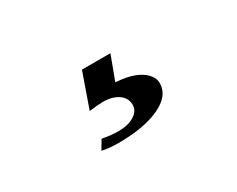

<svg xmlns="http://www.w3.org/2000/svg" viewBox="-47 -163 694 562"><g transform="rotate(-30 300.0 118.0)"><path d="M213.4 236.8Q203.4 236.4 193.6 234.7Q183.8 233 176.2 232L194.6 201.4Q220.8 207.2 249.4 207.2Q281.8 207.2 302.4 194.2Q323 181.2 323 160.8Q323 137.8 303.3 123.9Q283.6 110 251.6 110Q236.2 110 205 113.8L245.8 -2.4H342L309 86.2L305.8 78.2Q311.2 78.2 314.2 78.8Q349 81.2 372.3 89.9Q395.6 98.6 409.5 113.4Q423.4 128.2 423.4 145.8Q423.4 188 370.9 212.6Q318.4 237.2 231.2 237.2Q220.8 237.2 213.4 236.8Z"/></g></svg>

Font: Wittgenstein
Style: Regular
Weight: 400
Designer: Jörg Drees
Foundry: Jörg Drees
Version: Version 1.003;Glyphs 3.1.2 (3151)